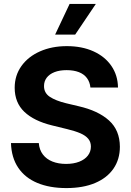

<svg xmlns="http://www.w3.org/2000/svg" viewBox="-20 -953 670 983"><path d="M320.9 -593.9Q284.9 -593.9 258.9 -583.7Q232.9 -573.4 219.1 -555.1Q205.4 -536.7 205.4 -513.1Q204.9 -477.5 234.9 -457.4Q265 -437.4 318.4 -424.4L382 -409.3Q482.3 -386.5 537.8 -336.5Q593.3 -286.5 593.8 -201.8Q593.8 -137.5 561.1 -89.8Q528.3 -42.1 466.9 -16.1Q405.5 9.9 319.9 9.9Q234.2 9.9 171.1 -16.4Q108 -42.8 73.3 -94.4Q38.5 -146 36.2 -220.6H178.6Q181.4 -185.9 199.7 -161.9Q217.9 -138 248.5 -125.9Q279.1 -113.8 318.2 -113.8Q356.5 -113.8 385.4 -125Q414.2 -136.2 429.8 -156.4Q445.4 -176.6 445.4 -202.6Q445.4 -226 431.8 -242.5Q418.2 -258.9 392 -270.4Q365.8 -281.8 324.6 -291.8L247.1 -310.8Q154.1 -333.4 104.6 -380.5Q55.2 -427.7 55.2 -503.6Q55.2 -566.6 89.7 -614.9Q124.1 -663.1 184.8 -690Q245.5 -716.8 322.2 -716.8Q399.5 -716.8 458.5 -690.2Q517.4 -663.5 550.3 -615.5Q583.2 -567.5 584.1 -505H442.9Q440.1 -533.1 425.1 -553.3Q410.1 -573.5 383.7 -583.7Q357.2 -593.9 320.9 -593.9ZM336.3 -932.8H470.6L365 -776H262.3Z"/></svg>

Font: Pretendard Std Variable
Style: Regular
Weight: 400
Designer: Base glyphs from Inter by Rasmus Andersson; Hangeul glyphs from Noto Sans CJK(Source Han Sans) by Jang Soo-young and Kan
Foundry: Kil Hyung-jin
Version: Version 1.309;Glyphs 3.2 (3225)